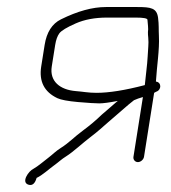

<svg xmlns="http://www.w3.org/2000/svg" viewBox="-20 -487 487 546"><path d="M389.5 -41 418.3 -223 423.8 -226C440.2 -231.2 439.5 -253.4 423.4 -255C425.9 -298 433.9 -345.8 431.9 -384.5C430.9 -403.2 432.2 -416.2 429.5 -436.6C425.8 -464.1 409.4 -467 370.7 -467H281.2C243 -467 200.5 -455.3 153.4 -432C128.1 -419.6 112.6 -395.2 106.9 -359L97.2 -298C90.5 -255.6 105.8 -225.5 143.2 -207.8C153.2 -203.1 172.8 -199.4 201.9 -196.8C231 -194.3 251.1 -193 262.1 -193C273.1 -193 290.6 -195.3 314.7 -200C313 -198 311.9 -197 311.2 -197L269.5 -161C252.9 -144.9 235.4 -130.2 217.2 -116.8C190.3 -97.1 177.6 -81.8 152.5 -66C138.6 -57.3 130.3 -48.2 118.2 -39C107.2 -30.7 87.9 -14 75.1 -7C61.6 -1.2 38.2 32.3 61.9 38.5C72 41.1 79.3 35 83.8 20L84 19C101 11.1 120.6 -7.4 134.2 -17C146.5 -25.8 154.7 -34.2 168.2 -42.5C187.5 -54.4 216.9 -81.9 237.4 -97.3C259.4 -113.9 271.1 -125.2 288.2 -140L345.5 -189.5C351.3 -194.5 356.5 -198.7 361 -202C368.2 -205.3 376.7 -208.3 386.4 -211L359.5 -41C358.2 -33.1 364.2 -26 372.1 -26C380 -26 388.2 -33.1 389.5 -41ZM254.3 -223C231.3 -223 215.3 -226.5 195.1 -228C150.8 -231.7 120.5 -255.7 127.2 -298L136.9 -359C139.2 -373.6 143.2 -384.8 148.9 -392.4C154.7 -400 170.1 -409.3 195.3 -420.4C220.5 -431.5 250.2 -437 284.2 -437H366C387.5 -437 398.6 -435 399.3 -431L400.9 -413C401.5 -406.3 401.5 -400.7 400.7 -396C400.6 -391.3 400.9 -385.8 401.6 -379.5C403.4 -362.5 400.7 -347.5 399.9 -326.1C399.1 -305.5 393.6 -265.6 391.8 -245C335.7 -230.3 289.9 -223 254.3 -223Z"/></svg>

Font: MewTooHand
Style: Ita
Weight: 400
Designer: Mew Too, Robert Jablonski
Version: Version 0.77